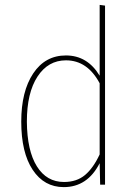

<svg xmlns="http://www.w3.org/2000/svg" viewBox="-20 -756 555 786"><path d="M410 -733V0H390L388 -88Q338 10 241 10Q161 10 114 -60.5Q67 -131 67 -258Q67 -382 116 -455.5Q165 -529 250 -529Q338 -529 388 -446V-736ZM388 -124V-415Q338 -509 250 -509Q177 -509 133.5 -442.5Q90 -376 90 -258Q91 -139 131 -75Q171 -11 242 -11Q294 -11 328 -39.5Q362 -68 388 -124Z"/></svg>

Font: Fira Sans Condensed Thin
Style: Regular
Weight: 250
Width: 3
Designer: Carrois Corporate & Edenspiekermann AG
Foundry: Carrois Corporate GbR & Edenspiekermann AG
Version: Version 4.203